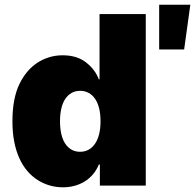

<svg xmlns="http://www.w3.org/2000/svg" viewBox="-20 -787 827 814"><path d="M63.6 -433.2Q77.1 -460.6 95.5 -482.6Q114 -504.6 137.1 -520.1Q160.2 -535.5 187.5 -544Q214.8 -552.6 245.7 -552.6Q306.1 -552.6 344.8 -522.4Q383.9 -491.8 399.1 -450.3H402V-727.3H598V0H403.4V-89.5H399.1Q389.2 -65.7 373.8 -47.6Q358.3 -29.5 338.6 -17.4Q318.9 -5.3 295.6 0.9Q272.4 7.1 247.2 7.1Q188.9 7.1 140.3 -23.4Q115.8 -38.7 95.9 -62Q76 -85.2 62 -116.3Q47.9 -147.4 40.3 -186.4Q32.7 -225.5 32.7 -272.7Q32.7 -371.4 63.6 -433.2ZM234.4 -272.7Q234.4 -242.5 240.1 -218.4Q245.7 -194.2 256.7 -177.7Q267.8 -161.2 283.6 -152.3Q299.4 -143.5 319.6 -143.5Q339.8 -143.5 356 -152.5Q372.2 -161.6 383.3 -178.3Q394.5 -195 400.4 -218.9Q406.2 -242.9 406.2 -272.7Q406.2 -303.3 400.4 -327.2Q394.5 -351.2 383.3 -367.7Q372.2 -384.2 356 -393.1Q339.8 -402 319.6 -402Q299.4 -402 283.6 -393.1Q267.8 -384.2 256.7 -367.7Q245.7 -351.2 240.1 -327.2Q234.4 -303.3 234.4 -272.7ZM786.9 -767 760.7 -577.4H654.8V-767Z"/></svg>

Font: Inter P Black
Style: Regular
Weight: 900
Designer: Rasmus Andersson
Foundry: rsms
Version: Version 3.018;git-588b23468